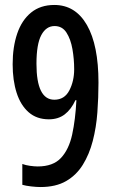

<svg xmlns="http://www.w3.org/2000/svg" viewBox="-20 -744 460 774"><path d="M143 10Q127 10 105.5 7.5Q84 5 70 1V-83Q83 -78 101 -75.5Q119 -73 132 -73Q194 -73 226 -107.5Q258 -142 271 -202Q284 -262 288 -340H284Q267 -303 241 -283Q215 -263 177 -263Q128 -263 95.5 -291.5Q63 -320 47 -370Q31 -420 31 -485Q31 -555 49.5 -609Q68 -663 105.5 -693.5Q143 -724 199 -724Q284 -724 330.5 -643Q377 -562 377 -411Q377 -351 372.5 -290.5Q368 -230 354 -176Q340 -122 314 -80Q288 -38 246.5 -14Q205 10 143 10ZM199 -342Q240 -342 259.5 -379.5Q279 -417 279 -465Q279 -506 272 -546Q265 -586 248 -612.5Q231 -639 200 -639Q166 -639 146.5 -602.5Q127 -566 127 -487Q127 -342 199 -342Z"/></svg>

Font: Noto Sans Gurmukhi ExtraCondensed Medium
Style: Regular
Weight: 500
Width: 2
Designer: Jelle Bosma - Monotype Design Team
Foundry: Monotype Imaging Inc.
Version: Version 2.004; ttfautohint (v1.8.4.7-5d5b)